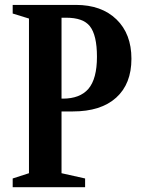

<svg xmlns="http://www.w3.org/2000/svg" viewBox="-20 -782 589 802"><path d="M33 0V-36.5L101 -58.5V-704.5L33 -725.5V-761.5H297Q404 -761.5 466.5 -701Q529 -640.5 529 -536.5Q529 -431.5 465.2 -374Q401.5 -316.5 284 -316.5H237V-58.5L335.5 -36.5V0ZM237 -370H242.5Q313.5 -370 349 -410.5Q385 -452.5 385 -545Q385 -635.5 355 -673Q327 -708 256.5 -708H237Z"/></svg>

Font: Libre Caslon Condensed
Style: Bold
Weight: 700
Designer: Pablo Impallari, Rodrigo Fuenzalida, Katja Schimmel, Ertekin Erdin
Foundry: Pablo Impallari, Rodrigo Fuenzalida
Version: Version 2.000; ttfautohint (v1.8.4.7-5d5b);gftools[0.9.33]